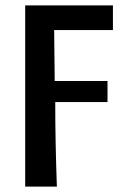

<svg xmlns="http://www.w3.org/2000/svg" viewBox="-20 -511 463 709"><path d="M73 178V-491H397V-400H180L182 -212H377V-134H184Q184 -56 185.5 18Q187 92 190 178Z"/></svg>

Font: Giro Semibold
Style: Regular
Weight: 600
Designer: Paul D. Hunt
Foundry: Adobe Systems Incorporated
Version: Version 1.000;PS 1.0;hotconv 1.0.88;makeotf.lib2.5.647800